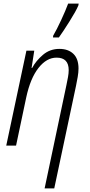

<svg xmlns="http://www.w3.org/2000/svg" viewBox="-20 -816 506 1076"><path d="M230 240H284L406 -335Q411 -359 415.5 -385Q420 -411 420 -432Q420 -487 391 -514.5Q362 -542 313 -542Q260 -542 221 -509Q182 -476 160 -435H157L172 -532H128L15 0H70L127 -270Q150 -377 195.5 -435Q241 -493 297 -493Q365 -493 365 -423Q365 -405 361 -383.5Q357 -362 352 -338ZM277 -606H310Q333 -638 369.5 -696Q406 -754 419 -785L421 -796H362Q348 -758 323 -704Q298 -650 278 -616Z"/></svg>

Font: Noto Sans Display SemiCondensed Light
Style: Italic
Weight: 300
Width: 4
Italic angle: -12°
Designer: Monotype Design Team
Foundry: Monotype Imaging Inc.
Version: Version 1.900